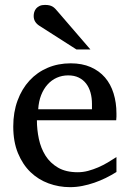

<svg xmlns="http://www.w3.org/2000/svg" viewBox="-20 -753 530 785"><path d="M456.1 -49.8Q435.1 -36.6 412.4 -25.4Q389.6 -14.2 365.5 -5.9Q341.3 2.4 316.4 7.3Q291.5 12.2 266.1 12.2Q220.7 12.2 178.7 -3.2Q136.7 -18.6 104.7 -49.3Q72.8 -80.1 53.5 -126.7Q34.2 -173.3 34.2 -235.8Q34.2 -294.4 51.8 -342Q69.3 -389.6 100.6 -423.6Q131.8 -457.5 174.8 -475.8Q217.8 -494.1 269 -494.1Q315.4 -494.1 350.6 -478.8Q385.7 -463.4 409.2 -436.3Q432.6 -409.2 444.3 -371.3Q456.1 -333.5 456.1 -289.1V-275.9Q456.1 -268.1 455.1 -261.2H130.9Q130.9 -223.1 138.9 -185.1Q147 -147 166 -116.7Q185.1 -86.4 217.3 -67.6Q249.5 -48.8 297.9 -48.8Q319.3 -48.8 340.3 -54.4Q361.3 -60.1 381.6 -68.8Q401.9 -77.6 420.4 -88.6Q439 -99.6 456.1 -110.8ZM356 -328.1Q356 -353 350.1 -374.3Q344.2 -395.5 332.3 -411.1Q320.3 -426.8 302 -435.8Q283.7 -444.8 258.8 -444.8Q233.9 -444.8 212.4 -435.3Q190.9 -425.8 174.6 -407.7Q158.2 -389.6 148.2 -364Q138.2 -338.4 136.2 -306.2H356ZM292.5 -550.8 140.6 -647.9Q129.9 -654.8 123.8 -664.6Q117.7 -674.3 117.7 -688Q117.7 -695.8 120.1 -703.9Q122.6 -711.9 127.9 -718.3Q133.3 -724.6 142.1 -728.8Q150.9 -732.9 163.6 -732.9Q174.3 -732.9 181.6 -731.2Q189 -729.5 194.8 -726.1Q200.7 -722.7 205.6 -717.5Q210.4 -712.4 215.8 -706.1L349.6 -550.8Z"/></svg>

Font: BabelStone Ogham Lithic
Style: Regular
Weight: 400
Designer: Andrew West
Foundry: BabelStone
Version: Version 1.02 March 14, 2022